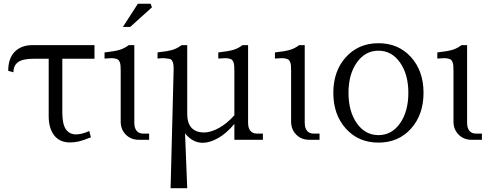

<svg xmlns="http://www.w3.org/2000/svg" viewBox="-20 -747 2625 1026"><path d="M313 -147Q313 -83.5 332 -56.2Q351.1 -28.8 386.2 -28.8Q417.5 -28.8 457 -46.9L465.8 -13.2Q423.3 3.9 400.4 9Q377.4 14.2 354 14.2Q298.8 14.2 269.5 -23.7Q240.2 -61.5 240.2 -126V-433.1H160.2Q101.6 -433.1 76.7 -415Q51.8 -397 51.8 -360.8L23.9 -368.2Q23.9 -435.1 58.8 -470.5Q93.8 -505.9 153.8 -505.9H484.9V-433.1H313Z M697.8 -90.8Q697.8 -63 710 -48.1Q722.2 -33.2 744.6 -33.2H776.9V0H721.7Q679.7 0 652.3 -27.6Q625 -55.2 625 -97.2V-368.2Q625 -386.2 624 -397Q623 -407.7 619.4 -416.3Q615.7 -424.8 610.6 -428.5Q605.5 -432.1 594.5 -434.3Q583.5 -436.5 571.5 -436Q559.6 -435.5 538.6 -434.1V-466.8Q592.8 -472.7 619.4 -480.7Q646 -488.8 668 -505.9H697.8ZM636.7 -603 716.8 -727.1H784.7L792 -708L675.8 -603Z M1305.7 -90.8Q1305.7 -63 1317.9 -48.1Q1330.1 -33.2 1352.5 -33.2H1384.8V0H1232.4V-85Q1190.9 -34.7 1146 -9.3Q1101.1 16.1 1063.5 16.1Q1009.3 16.1 968.8 -34.2L980.5 258.8H891.6L907.7 -368.2Q908.2 -389.2 906.7 -401.1Q905.3 -413.1 900.1 -421.9Q895 -430.7 885.5 -432.6Q876 -434.6 860.1 -435.8Q844.2 -437 821.8 -434.1V-466.8Q876 -472.7 902.1 -480.7Q928.2 -488.8 950.7 -505.9H980.5V-138.2Q980.5 -89.4 1003.4 -64.2Q1026.4 -39.1 1070.8 -39.1Q1105.5 -39.1 1149.2 -62.7Q1192.9 -86.4 1232.4 -130.9V-368.2Q1232.4 -386.2 1231.4 -397Q1230.5 -407.7 1226.8 -416.3Q1223.1 -424.8 1218.3 -428.5Q1213.4 -432.1 1202.4 -434.3Q1191.4 -436.5 1179.4 -436Q1167.5 -435.5 1146.5 -434.1V-466.8Q1200.7 -472.7 1227.3 -480.7Q1253.9 -488.8 1275.9 -505.9H1305.7Z M1608.4 -90.8Q1608.4 -63 1620.6 -48.1Q1632.8 -33.2 1655.3 -33.2H1687.5V0H1632.3Q1590.3 0 1563 -27.6Q1535.6 -55.2 1535.6 -97.2V-368.2Q1535.6 -386.2 1534.7 -397Q1533.7 -407.7 1530 -416.3Q1526.4 -424.8 1521.2 -428.5Q1516.1 -432.1 1505.1 -434.3Q1494.1 -436.5 1482.2 -436Q1470.2 -435.5 1449.2 -434.1V-466.8Q1503.4 -472.7 1530 -480.7Q1556.6 -488.8 1578.6 -505.9H1608.4Z M2162.1 -251Q2162.1 -350.1 2117.4 -413.1Q2072.8 -476.1 2002.4 -476.1Q1931.6 -476.1 1887 -413.1Q1842.3 -350.1 1842.3 -251Q1842.3 -151.4 1887 -88.1Q1931.6 -24.9 2002.4 -24.9Q2073.2 -24.9 2117.7 -88.1Q2162.1 -151.4 2162.1 -251ZM1761.2 -251Q1761.2 -367.7 1828.6 -441.9Q1896 -516.1 2002.4 -516.1Q2108.9 -516.1 2176 -442.1Q2243.2 -368.2 2243.2 -251Q2243.2 -133.8 2176 -59.3Q2108.9 15.1 2002.4 15.1Q1896 15.1 1828.6 -59.3Q1761.2 -133.8 1761.2 -251Z M2476.1 -90.8Q2476.1 -63 2488.3 -48.1Q2500.5 -33.2 2522.9 -33.2H2555.2V0H2500Q2458 0 2430.7 -27.6Q2403.3 -55.2 2403.3 -97.2V-368.2Q2403.3 -386.2 2402.3 -397Q2401.4 -407.7 2397.7 -416.3Q2394 -424.8 2388.9 -428.5Q2383.8 -432.1 2372.8 -434.3Q2361.8 -436.5 2349.9 -436Q2337.9 -435.5 2316.9 -434.1V-466.8Q2371.1 -472.7 2397.7 -480.7Q2424.3 -488.8 2446.3 -505.9H2476.1Z"/></svg>

Font: LT Superior Serif
Style: Regular
Weight: 400
Designer: Daniel Lyons
Foundry: LyonsType
Version: Version 2.120;FEAKit 1.0